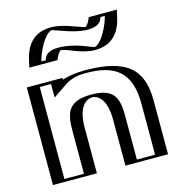

<svg xmlns="http://www.w3.org/2000/svg" viewBox="-115 -888 921 988"><g transform="rotate(-15 346.0 -393.5)"><path d="M255.5 -661C319.7 -661 396.5 -615 435.5 -615C545.5 -615 571.5 -787 571.5 -787H470.5C470.5 -787 457.5 -741 425.5 -741C384.5 -741 284.5 -787 245.5 -787C135.5 -787 109.5 -615 109.5 -615H210.5C210.5 -615 223.5 -661 255.5 -661ZM254.5 0H70.5V-520H210.5V-491C244.5 -514 291.5 -528 356.5 -528C548.5 -528 633.5 -459 633.5 -287V0H456.5V-244C456.5 -345 430.5 -384 356.5 -384C282.5 -384 254.5 -345 254.5 -244ZM255.5 -676C221.1 -676 205.4 -642.6 200 -630H127.8C138.6 -676.2 172.1 -772 245.5 -772C277.6 -772 377.9 -726 425.5 -726C459.9 -726 475.6 -759.4 481 -772H553.2C542.4 -725.8 508.9 -630 435.5 -630C405.1 -630 325.3 -676 255.5 -676ZM239.5 -15H85.5V-505H195.5V-462.7L218.9 -478.6C249.8 -499.5 293.6 -513 356.5 -513C543.6 -513 618.5 -450.6 618.5 -287V-15H471.5V-244C471.5 -347.6 440.8 -399 356.5 -399C272.5 -399 239.5 -347.9 239.5 -244ZM255.5 -676C325.3 -676 405.1 -630 435.5 -630C508.9 -630 542.4 -725.8 553.2 -772H481C475.6 -759.4 459.9 -726 425.5 -726C377.9 -726 277.6 -772 245.5 -772C172.1 -772 138.6 -676.2 127.8 -630H200C205.4 -642.6 221.1 -676 255.5 -676ZM239.5 -15V-244C239.5 -347.9 272.5 -399 356.5 -399C440.8 -399 471.5 -347.6 471.5 -244V-15H618.5V-287C618.5 -450.6 543.6 -513 356.5 -513C293.6 -513 249.8 -499.5 218.9 -478.6L195.5 -462.7V-505H85.5V-15ZM209.9 -615H108.9L113.2 -633.4C123.6 -678.2 157.7 -787 245.5 -787C285.3 -787 383.7 -741 425.5 -741C453.2 -741 464.1 -770.6 471.1 -787H572.1L567.8 -768.6C557.4 -723.8 523.3 -615 435.5 -615C395.6 -615 320.5 -661 255.5 -661C227.8 -661 216.9 -631.4 209.9 -615ZM254.5 0V-244C254.5 -344.8 282.9 -384 356.5 -384C430.2 -384 456.5 -344.8 456.5 -244V0H633.5V-287C633.5 -458.8 548.4 -528 356.5 -528C291.5 -528 244.5 -514 210.5 -491V-520H70.5V0ZM255.5 -676C182.1 -676 179.2 -637.2 175.9 -630H152.6C162.1 -672 204 -762.3 244.2 -771.7C272.8 -766.2 354.9 -726 425.5 -726C498.9 -726 501.8 -764.8 505.1 -772H528.4C519.1 -730.8 478.6 -641.1 437.3 -630.4C412.8 -636.2 340.5 -676 255.5 -676ZM214.5 -15H110.5V-505H170.5V-433L245.5 -483.7C275.3 -503.9 309.5 -513 356.5 -513C507.3 -513 593.5 -461.2 593.5 -287V-15H496.5V-244C496.5 -338.5 482 -399 356.5 -399C231.3 -399 214.5 -338.7 214.5 -244ZM263.4 -660.5C303 -656.4 364 -615 435.5 -615C568.5 -615 584.3 -733.4 593 -770.7L596.8 -787H446.9L441.5 -774.4C438.1 -766.4 428.8 -749.6 418.7 -742.2C382 -749.5 310.7 -787 245.5 -787C112.5 -787 96.7 -668.6 88 -631.3L84.2 -615H234.1L239.5 -627.6C243.1 -635.9 253.2 -653.7 263.4 -660.5ZM279.5 0V-244C279.5 -354.2 325 -384 356.5 -384C387.9 -384 431.5 -354.1 431.5 -244V0H658.5V-287C658.5 -448.4 584.1 -528 356.5 -528C308.7 -528 267.5 -521.4 235.5 -510.8V-520H45.5V0Z"/></g></svg>

Font: Hussar Outliner
Style: Regular
Weight: 700
Foundry: Cannot Into Space Fonts
Version: Version 0.92